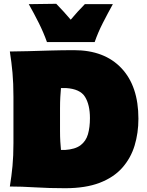

<svg xmlns="http://www.w3.org/2000/svg" viewBox="-20 -985 775 1014"><path d="M32 0Q41 -55.5 46 -108.2Q51 -161 51 -229V-474Q51 -545.5 46 -600.5Q41 -655.5 32 -713Q73.5 -713 128.8 -714.8Q184 -716.5 246.2 -718.2Q308.5 -720 371 -720Q531.5 -720 621.2 -625Q711 -530 711 -358Q711 -282.5 690.8 -216Q670.5 -149.5 625.5 -98.8Q580.5 -48 506.2 -19.5Q432 9 324 9Q238.5 9 166 4.5Q93.5 0 32 0ZM302 -193H323Q377 -196.5 405.5 -218Q434 -239.5 444.5 -276Q455 -312.5 455 -361Q455 -431.5 429 -473.5Q403 -515.5 328 -520H302Q300 -497.5 298.5 -472.5Q297 -447.5 297 -412V-293Q297 -261 298.5 -237.2Q300 -213.5 302 -193ZM228 -763Q210 -813.5 185 -863.5Q160 -913.5 132 -963L277 -965Q317.5 -923.5 353.5 -881Q389 -923.5 428 -963H576Q548.5 -913.5 523 -863.5Q497.5 -813.5 480 -763Z"/></svg>

Font: Commissioner Flair Black
Style: Regular
Weight: 900
Designer: Kostas Bartsokas
Foundry: Kostas Bartsokas
Version: Version 1.000; ttfautohint (v1.8.3)